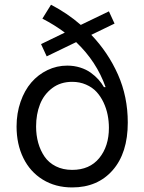

<svg xmlns="http://www.w3.org/2000/svg" viewBox="-20 -793 620 824"><path d="M471.6 -691.8 447.4 -744.3 326.7 -686.1Q269.2 -736.2 198.9 -772.7L161.9 -713.1Q214.8 -685.7 258.2 -653.1L156.2 -603.7L180.4 -551.1L306.8 -612.2Q394.5 -528.8 433.2 -419H426.1Q416.2 -436.4 402.5 -451.7Q388.8 -467 369.5 -481Q350.1 -495 324 -503.2Q297.9 -511.4 268.5 -511.4Q223.7 -511.4 183.8 -492.2Q143.8 -473 114.5 -439.1Q85.2 -405.2 68.2 -356Q51.1 -306.8 51.1 -250Q51.1 -174.4 80.1 -115.1Q109 -55.8 163.5 -22.2Q218 11.4 289.8 11.4Q398.8 11.4 463.6 -62.5Q528.4 -136.4 528.4 -267Q528.4 -378.2 486.2 -473.2Q443.9 -568.2 371.8 -643.5ZM289.8 -63.9Q250.4 -63.9 219.8 -79.2Q189.3 -94.5 171.2 -120.9Q153.1 -147.4 144 -180Q134.9 -212.7 134.9 -250Q134.9 -302.6 151.6 -345.2Q168.3 -387.8 204 -414.8Q239.7 -441.8 289.8 -441.8Q322.1 -441.8 349.1 -430Q376.1 -418.3 394 -399Q411.9 -379.6 424.2 -353.7Q436.4 -327.8 441.9 -300.2Q447.4 -272.7 447.4 -244.3Q447.4 -165.5 406.1 -114.7Q364.7 -63.9 289.8 -63.9Z"/></svg>

Font: Inter-Regular
Style: Regular
Weight: 500
Designer: Rasmus Andersson
Foundry: rsms
Version: ""